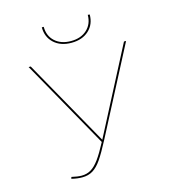

<svg xmlns="http://www.w3.org/2000/svg" viewBox="-124 -952 946 1060"><g transform="rotate(-15 349.5 -422.5)"><path d="M643 -658 384 -160Q350 -95 326 -60Q302 -25 276 -9Q250 7 215 7Q187 7 154 -1L157 -11Q192 -3 214 -3Q244 -3 267.5 -17Q291 -31 314.5 -63Q338 -95 369 -154L86 -658H98L375 -165L631 -658ZM487 -851 476 -852Q476 -800 441.5 -768Q407 -736 350 -736Q293 -736 258.5 -767.5Q224 -799 224 -851H213Q213 -795 250.5 -760.5Q288 -726 350 -726Q412 -726 449.5 -760.5Q487 -795 487 -851Z"/></g></svg>

Font: Ysabeau Hairline
Style: Regular
Weight: 100
Designer: Christian Thalmann (Catharsis Fonts)
Version: Version 0.003